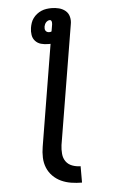

<svg xmlns="http://www.w3.org/2000/svg" viewBox="-62 -777 624 1027"><g transform="rotate(-5 250.0 -263.0)"><path d="M336 209Q307 209 278.5 204.5Q250 200 225 188.5Q200 177 180.5 157.5Q161 138 150.5 112.5Q140 87 139 58Q138 29 143 0L233 -545Q230 -545 226.5 -545Q223 -545 220 -545Q200 -545 182 -550Q164 -555 151.5 -568.5Q139 -582 136 -601Q133 -620 136 -639Q138 -652 142.5 -665.5Q147 -679 155.5 -690.5Q164 -702 175.5 -711Q187 -720 200 -725.5Q213 -731 227 -733Q241 -735 254 -735Q275 -735 294.5 -730Q314 -725 329 -712.5Q344 -700 349 -680Q354 -660 350 -640L244 0Q241 23 243 46.5Q245 70 257.5 87.5Q270 105 291.5 113Q313 121 336 121ZM231 -608Q234 -608 237.5 -608.5Q241 -609 244 -611L249 -640Q250 -645 250.5 -649.5Q251 -654 250.5 -659Q250 -664 247.5 -668Q245 -672 240 -672Q234 -672 228.5 -669Q223 -666 219 -661.5Q215 -657 212.5 -651Q210 -645 209 -640Q208 -634 208.5 -628Q209 -622 212 -617.5Q215 -613 220 -610.5Q225 -608 231 -608Z"/></g></svg>

Font: Iosevka Slab Semibold Oblique
Style: Regular
Weight: 600
Italic angle: -9°
Monospace: yes
Designer: Belleve Invis
Foundry: Belleve Invis
Version: Version 11.1.1; ttfautohint (v1.8.3)